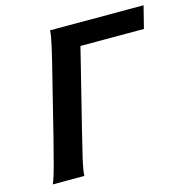

<svg xmlns="http://www.w3.org/2000/svg" viewBox="-104 -806 885 906"><g transform="rotate(-15 338.0 -353.0)"><path d="M338.9 -597.2 242.7 -210.4Q224.6 -138.7 211.9 -83.5Q199.2 -28.3 197.8 0H43.9Q56.2 -28.8 70.8 -84Q85.4 -139.2 103.5 -210.4L173.8 -493.2Q191.9 -564.5 204.8 -620.6Q217.8 -676.8 219.7 -705.6H676.3L648.9 -597.2Z"/></g></svg>

Font: Andika
Style: Bold Italic
Weight: 700
Italic angle: -14°
Designer: Victor Gaultney, Annie Olsen, Julie Remington, Don Collingsworth, Eric Hays, Becca Hirsbrunner
Foundry: SIL International
Version: Version 6.101